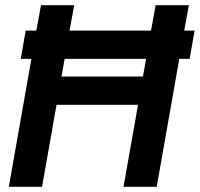

<svg xmlns="http://www.w3.org/2000/svg" viewBox="-20 -720 770 740"><path d="M14 0 101 -493H60L79 -602H120L138 -700H266L248 -602H562L580 -700H708L690 -602H730L711 -493H671L584 0H456L512 -316H198L142 0ZM217 -425H531L543 -493H229Z"/></svg>

Font: Rethink Sans
Style: Bold Italic
Weight: 700
Italic angle: -10°
Designer: The Rethink Sans project authors (Hans Thiessen). DM Sans designed by Colophon Foundry.
Foundry: Rethink Communications LLC
Version: Version 1.001